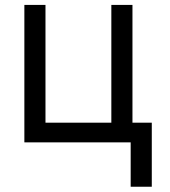

<svg xmlns="http://www.w3.org/2000/svg" viewBox="-20 -565 675 762"><path d="M505.7 -545.5H421.9V-78.1H160.5V-545.5H76.7V0H498.6V176.1H582.4V-78.1H505.7Z"/></svg>

Font: Karasuma Gothic
Style: Regular
Weight: 400
Designer: Rasmus Andersson, Ryoko Nishizuka
Foundry: Genbu
Version: Version 1.00